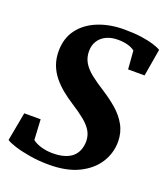

<svg xmlns="http://www.w3.org/2000/svg" viewBox="-139 -849 833 958"><g transform="rotate(20 277.0 -370.5)"><path d="M232 11Q179 11 130.8 3Q82.5 -5 47.8 -16.2Q13 -27.5 1.5 -36.5L29.5 -188H116.5L122.5 -80Q139.5 -66 168.5 -57.5Q197.5 -49 230 -49Q265.5 -49 291.2 -56.8Q317 -64.5 334 -79.2Q351 -94 359.2 -114.8Q367.5 -135.5 368 -161.5Q368 -191 354 -215.5Q340 -240 311.2 -263.5Q282.5 -287 239.5 -314.5Q208 -334.5 180 -357.5Q152 -380.5 130.2 -407.5Q108.5 -434.5 96.5 -467Q84.5 -499.5 84.5 -538Q84.5 -607 120 -654.5Q155.5 -702 217.2 -727Q279 -752 356 -752Q408 -752 446.8 -746.5Q485.5 -741 512.2 -732.8Q539 -724.5 553.5 -715.5L529 -571H441.5L434 -668.5Q419 -680.5 396 -686.8Q373 -693 344.5 -693Q309 -693 282.8 -680.5Q256.5 -668 241.8 -645Q227 -622 227 -590.5Q227 -557 242.2 -530.8Q257.5 -504.5 288.2 -480Q319 -455.5 364.5 -427Q405 -401 439.8 -370.8Q474.5 -340.5 496 -302.2Q517.5 -264 518 -215Q518 -154 485.5 -102.8Q453 -51.5 389.5 -20.2Q326 11 232 11Z"/></g></svg>

Font: Merriweather ExtraBold
Style: Italic
Weight: 800
Italic angle: -7.8°
Version: Version 2.101